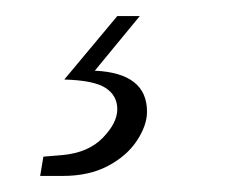

<svg xmlns="http://www.w3.org/2000/svg" viewBox="-20 -32 301 239"><path d="M163 107Q163 124 150.5 143Q138 162 114.5 174.5Q91 187 58 187H30L34 163L58 161Q90 158 108 139.5Q126 121 126 104Q126 87 111.5 77.5Q97 68 60 67L126 -12H154L98 56Q163 59 163 107Z"/></svg>

Font: Exo Light
Style: Italic
Weight: 300
Italic angle: -9°
Designer: Natanael Gama
Foundry: Natanael Gama
Version: Version 1.500; ttfautohint (v1.6)